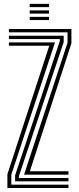

<svg xmlns="http://www.w3.org/2000/svg" viewBox="-20 -946 396 966"><path d="M101 -67.2 319.8 -731V-783.2H24.8V-800H339.2V-727.8L130.2 -84.2H324.5V-67.2ZM56 -33.8V-63.8L281 -739.5V-749.5H24.8V-766.2H300.5V-734.5L75.2 -60V-50.5H324.5V-33.8ZM17.2 0V-69.5L227.8 -715.8H24.8V-732.8H256.8L36.8 -66.8V-16.8H324.5V0ZM129.5 -910V-926.5H226.5V-910ZM129.5 -877.5V-893.8H226.5V-877.5ZM129.5 -845V-861.2H226.5V-845Z"/></svg>

Font: Big Shoulders Inline Text SemiBold
Style: Regular
Weight: 600
Designer: Patric King
Foundry: XO Type Co
Version: Version 1.000